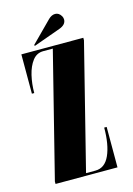

<svg xmlns="http://www.w3.org/2000/svg" viewBox="-102 -696 518 750"><g transform="rotate(-15 157.0 -321.0)"><path d="M27.5 0V-10L154 -513.5H115.5Q88.5 -513.5 71.8 -491.5Q55 -469.5 47 -435.5Q39 -401.5 39 -364.5H29.5V-523.5H280V-513.5L153.5 -10H191.5Q230 -10 249 -52.2Q268 -94.5 268 -163.5H278V0ZM89.5 -542 87 -545.5 170.5 -629.5Q183.5 -642 197.5 -642Q213 -642 222.5 -625.5Q226 -619 226 -612Q226 -591 198 -581Z"/></g></svg>

Font: Imbue 100pt
Style: Bold
Weight: 700
Designer: Tyler Finck
Foundry: Etcetera Type Company
Version: Version 1.102; ttfautohint (v1.8.3)